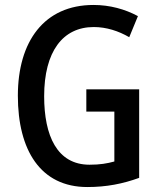

<svg xmlns="http://www.w3.org/2000/svg" viewBox="-20 -744 643 774"><path d="M328 -384V-294H441V-93C412 -85 383 -80 341 -80C210 -80 158 -197 158 -356C158 -536 233 -635 358 -635C409 -635 458 -619 501 -594L536 -679C484 -707 423 -724 357 -724C158 -724 52 -577 52 -358C52 -139 143 10 332 10C409 10 475 -3 541 -27V-384Z"/></svg>

Font: Noto Sans Gujarati Condensed Medium
Style: Regular
Weight: 500
Width: 3
Designer: Jelle Bosma - Monotype Design Team, Universal Thirst
Foundry: Monotype Imaging Inc.
Version: Version 2.106